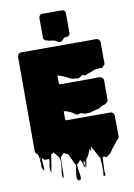

<svg xmlns="http://www.w3.org/2000/svg" viewBox="-118 -1005 903 1298"><g transform="rotate(-10 333.5 -356.5)"><path d="M630 -133Q630 -113 631 -86.5Q632 -60 631 -38Q631 -33 631 -28Q631 -23 629 -18Q629 -17 628.5 -16.5Q628 -16 628 -16Q627 -12 624 -9.5Q621 -7 618 -5Q617 -3 614.5 -1Q612 1 610 4Q609 6 607 9Q605 12 603 15Q602 16 601 17Q600 18 599 20Q594 26 588.5 32Q583 38 578 45L571 55Q567 60 564 65Q561 70 557 75Q555 77 555 77Q552 81 544 86Q543 87 542 87.5Q541 88 539 89Q537 90 534 93Q531 96 528 97Q524 98 519.5 95.5Q515 93 512 91Q510 89 509 89Q511 87 506.5 91Q502 95 500 97Q498 118 498 139.5Q498 161 496 183Q495 192 498 205Q501 218 492 220Q483 221 485.5 207Q488 193 488 184Q487 161 486.5 139Q486 117 484 95Q483 94 483 93Q482 93 481.5 92.5Q481 92 481 92L476 84Q472 76 467.5 67Q463 58 458 50L443 24Q442 20 440 16.5Q438 13 436 8L435 7Q434 13 434 19.5Q434 26 432 32Q431 33 430 36Q429 39 428 38Q427 33 426.5 27.5Q426 22 426 18Q422 26 421 29Q418 36 415 43.5Q412 51 408 59Q405 66 398 77Q398 78 397.5 78Q397 78 397 78Q396 80 392 84Q390 86 389 86Q387 93 386.5 100.5Q386 108 385 116Q384 121 383 125.5Q382 130 381 135Q380 137 378.5 141.5Q377 146 376 144Q374 133 377 119.5Q380 106 372 99Q369 96 369 102Q369 108 370.5 117Q372 126 372 132.5Q372 139 368 136Q360 129 364 115.5Q368 102 364 92Q363 87 363.5 98Q364 109 360 113Q359 115 358.5 109.5Q358 104 356 101Q355 99 352.5 92Q350 85 345 88Q345 88 344.5 88Q344 88 344 89Q342 91 337 97.5Q332 104 325 110Q325 110 321 112Q320 123 323 142Q326 161 329 179.5Q332 198 330 210Q328 222 317 220Q306 218 304 205Q302 192 304.5 174.5Q307 157 310.5 139.5Q314 122 313 110Q312 110 312 109.5Q312 109 311 109Q310 109 310 108.5Q310 108 310 108Q308 106 306 102Q304 100 302 96Q297 84 292 70L277 40Q276 38 275.5 36Q275 34 273 32Q268 30 262.5 28Q257 26 252 24Q254 22 252 20Q251 21 251 22Q251 23 251 23Q249 23 245 21Q245 21 244.5 21Q244 21 244 20Q243 21 242 22.5Q241 24 240 25Q234 33 228 39L226 41Q226 41 225.5 41Q225 41 225 42Q224 42 223.5 42.5Q223 43 222 43Q221 58 220.5 85.5Q220 113 219.5 140.5Q219 168 217 183Q217 184 215 185.5Q213 187 213 186Q207 175 209 154.5Q211 134 214.5 111.5Q218 89 217 68.5Q216 48 205 37L191 19Q190 17 188.5 15Q187 13 185 12Q183 8 178 3Q178 3 178 3.5Q178 4 177 4Q174 8 169 11L162 14Q161 14 161 14.5Q161 15 160 15Q160 17 160 21.5Q160 26 158 34L150 85Q149 92 148 98Q147 104 145 110Q144 116 143 127Q142 138 141 133Q134 122 135 105Q136 88 139.5 72.5Q143 57 142 48Q141 39 130 43Q116 46 106 39Q104 37 102 35Q100 33 98 32Q97 30 95.5 27.5Q94 25 94 27Q93 37 94.5 53.5Q96 70 97 85.5Q98 101 97 108.5Q96 116 90 108Q81 96 81.5 80.5Q82 65 85.5 48.5Q89 32 86 17Q85 10 85.5 18.5Q86 27 85.5 39Q85 51 82 57Q79 64 79.5 50Q80 36 80 29L73 -1Q69 -3 66 -5Q55 -13 55 -27V-657Q55 -665 55 -673.5Q55 -682 60 -689Q63 -695 72 -698Q74 -699 76.5 -699.5Q79 -700 83 -700H571Q581 -700 592 -700.5Q603 -701 611 -695L617 -689Q622 -682 622 -674V-556Q623 -552 623 -546.5Q623 -541 623 -536Q623 -531 621 -523Q621 -522 620.5 -521.5Q620 -521 620 -520Q619 -520 619 -519.5Q619 -519 619 -519Q617 -517 617 -517Q616 -515 610 -510Q604 -505 603 -504Q601 -502 599 -501Q595 -499 595 -499.5Q595 -500 595 -501Q595 -501 593 -502.5Q591 -504 584 -503Q578 -501 574 -501Q567 -500 560.5 -500Q554 -500 547 -498Q540 -496 534.5 -492.5Q529 -489 523 -487Q518 -486 513 -484.5Q508 -483 503 -481Q498 -480 493 -476.5Q488 -473 483 -472Q476 -471 467 -476Q464 -479 462.5 -479Q461 -479 461 -479Q460 -476 457 -475Q453 -471 447.5 -467.5Q442 -464 436 -462Q429 -459 423.5 -460.5Q418 -462 411 -463Q407 -464 402 -463.5Q397 -463 392 -464Q382 -466 373 -471Q364 -476 355 -481Q347 -486 337.5 -489.5Q328 -493 319 -496L295 -505V-454L299 -442H533Q544 -442 559 -443Q574 -444 585 -439Q586 -439 587 -438Q593 -434 595 -431Q598 -427 599 -422Q600 -417 601 -412Q601 -406 600.5 -399.5Q600 -393 600 -387V-294Q600 -290 600.5 -286.5Q601 -283 600 -280Q600 -278 598 -274Q598 -273 597.5 -273Q597 -273 597 -272Q593 -264 583 -259Q582 -259 582 -258.5Q582 -258 581 -258Q575 -254 568.5 -252.5Q562 -251 557 -249Q549 -245 541 -239.5Q533 -234 524 -232Q519 -231 513 -230.5Q507 -230 502 -228Q497 -227 492 -225Q487 -223 482 -221Q473 -218 464 -218Q455 -218 447 -217H442Q440 -217 438 -216.5Q436 -216 434 -217Q428 -218 423.5 -220.5Q419 -223 414 -224Q405 -226 396 -222.5Q387 -219 378 -221Q371 -223 364.5 -228.5Q358 -234 350 -239Q342 -243 333 -247Q324 -251 315 -254Q317 -254 307 -256Q297 -258 295 -258V-207L299 -195H603Q609 -195 615 -192Q617 -192 620 -189Q622 -188 623 -187Q624 -186 625 -184Q627 -182 629 -176Q630 -173 630 -167ZM425 -771Q425 -763 418 -756Q411 -749 402 -749Q399 -749 396 -749.5Q393 -750 390 -749Q380 -745 374 -736.5Q368 -728 358 -724Q349 -721 339.5 -727Q330 -733 322 -737Q313 -741 304 -742Q295 -743 286 -744Q277 -745 266 -750H261Q260 -750 259.5 -750.5Q259 -751 258 -751Q254 -753 251.5 -755.5Q249 -758 247 -760Q244 -765 243.5 -769Q243 -773 243 -777V-881Q243 -887 242.5 -895.5Q242 -904 243 -911Q244 -920 250.5 -926Q257 -932 266 -932Q271 -933 276.5 -932.5Q282 -932 286 -932H402Q410 -932 417 -927Q419 -925 420 -923Q424 -918 424.5 -914Q425 -910 425 -906V-801Q425 -795 425.5 -787Q426 -779 425 -771Z"/></g></svg>

Font: Rubik Wet Paint
Style: Regular
Weight: 400
Designer: Hubert and Fischer, NaN
Foundry: Hubert and Fischer, NaN
Version: Version 2.200